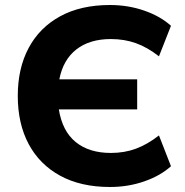

<svg xmlns="http://www.w3.org/2000/svg" viewBox="-20 -736 740 767"><path d="M419 11Q303 11 220.5 -34Q138 -79 94.5 -160.5Q51 -242 51 -353Q51 -463 94.5 -544.5Q138 -626 220.5 -671Q303 -716 419 -716Q492 -716 556.5 -693.5Q621 -671 663 -633L615 -511Q569 -547 523 -563.5Q477 -580 423 -580Q338 -580 285 -538.5Q232 -497 217 -419H528V-299H215Q229 -212 282.5 -168.5Q336 -125 423 -125Q477 -125 523 -142Q569 -159 615 -195L663 -72Q621 -34 556.5 -11.5Q492 11 419 11Z"/></svg>

Font: Mulish ExtraBold
Style: Regular
Weight: 800
Designer: Vernon Adams
Foundry: Vernon Adams
Version: Version 3.603; ttfautohint (v1.8.3)